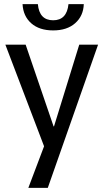

<svg xmlns="http://www.w3.org/2000/svg" viewBox="-20 -700 500 928"><path d="M6 0ZM193 7 6 -484H104L239 -89H241L363 -484H454L211 208H117ZM89 -680H163Q170 -602 237 -602Q303 -602 311 -680H385Q383 -623 343.5 -588Q304 -553 237 -553Q170 -553 131 -587.5Q92 -622 89 -680Z"/></svg>

Font: Play
Style: Regular
Weight: 400
Designer: Jonas Hecksher (Cyrillic expansion: Cyreal)
Foundry: Jonas Hecksher, Playtype, e-types AS
Version: Version 2.101; ttfautohint (v1.5.65-e2d9)